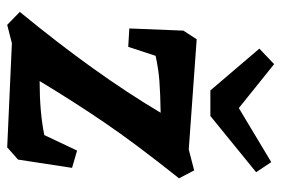

<svg xmlns="http://www.w3.org/2000/svg" viewBox="-144 -623 781 533"><g transform="rotate(90 246.5 -356.5)"><path d="M293 -412Q238 -411 205 -408.5Q172 -406 135 -398L110 -322L59 -325L65 -475L89 -512L395 -490L453 -505L475 -463Q378 -341 320.5 -256.5Q263 -172 205 -76Q292 -76 355 -89L398 -180L446 -166L423 -16L389 14L100 1L49 14L13 -21Q185 -230 293 -412ZM458 -677 302 -550H231L115 -686L158 -727L280 -629L430 -719Z"/></g></svg>

Font: Andada Pro ExtraBold
Style: Italic
Weight: 800
Italic angle: -6.99998°
Designer: Carolina Giovagnoli
Foundry: Huerta Tipografica
Version: Version 3.005; ttfautohint (v1.8.4)